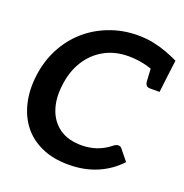

<svg xmlns="http://www.w3.org/2000/svg" viewBox="-132 -851 939 978"><g transform="rotate(20 337.5 -362.0)"><path d="M342.3 8Q259.4 8 197.2 -19.8Q135 -47.6 96.2 -96.6Q56.4 -146.9 40.7 -214.8Q24.9 -282.7 34.5 -359.4Q44.5 -442.4 80.1 -510.8Q115.7 -579.1 170.4 -627.7Q226.2 -677.3 298.9 -704.8Q371.6 -732.4 451.4 -732.4Q496.5 -732.4 536.1 -724.3Q575.7 -716.1 610.3 -703.3Q644.9 -690.4 674.7 -676L663.4 -587L595.4 -583Q567.1 -598.5 525.6 -607.2Q484 -615.9 444.4 -615.9Q370.1 -615.9 312.9 -584.1Q255.8 -552.3 220.1 -495.2Q184.5 -438 175.6 -361.1Q166.2 -287.8 185.7 -230.6Q205.2 -173.3 251.8 -140.3Q298.5 -107.3 371.4 -107.3Q412.6 -107.3 450.7 -119.8Q488.8 -132.3 525.4 -161.5Q530.9 -166.1 537.1 -168.7Q543.3 -171.3 549.6 -171.3Q554.3 -171.3 559.3 -169.5Q564.2 -167.6 567.7 -163.1L615 -104.6Q566.6 -51.7 497.8 -21.9Q429 8 342.3 8ZM569 -610.3 663.4 -587 653 -498.9H601.3Q587.6 -498.9 581.2 -506.4Q574.9 -513.9 573.7 -528Z"/></g></svg>

Font: Aleo
Style: Italic
Weight: 400
Italic angle: -7°
Designer: Alessio Laiso
Foundry: Alessio Laiso
Version: Version 2.001;gftools[0.9.29]